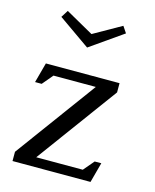

<svg xmlns="http://www.w3.org/2000/svg" viewBox="-113 -824 726 901"><g transform="rotate(15 250.0 -374.0)"><path d="M322.8 -437H117.2L73.7 -385.3H41.5L67.9 -482.9H425.8V-438L138.2 -45.9H364.3L408.2 -97.7H440.4L414.1 0H35.2V-44.9ZM235.4 -605 81.5 -712.9 103.5 -747.6 238.8 -671.4 373.5 -747.6 394.5 -716.3Z"/></g></svg>

Font: Habibi
Style: Regular
Weight: 400
Designer: Magnus Gaarde
Foundry: Magnus Gaarde
Version: Version 1.001